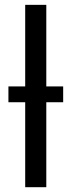

<svg xmlns="http://www.w3.org/2000/svg" viewBox="-20 -780 298 800"><path d="M172.9 -759.8H85V-419.9H15.1V-354H85V0H172.9V-354H243.2V-419.9H172.9Z"/></svg>

Font: Noto Reveo Sans
Style: Regular
Weight: 400
Designer: Monotype Design team
Foundry: Monotype Imaging Inc.
Version: Version 1.04